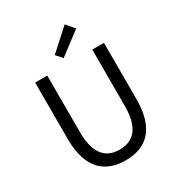

<svg xmlns="http://www.w3.org/2000/svg" viewBox="-204 -997 1053 1138"><g transform="rotate(-30 322.5 -427.5)"><path d="M323 12C457 12 558 -60 558 -271V-656H478V-269C478 -111 410 -61 323 -61C237 -61 170 -111 170 -269V-656H87V-271C87 -60 189 12 323 12ZM306 -697 458 -812 411 -867 269 -739Z"/></g></svg>

Font: Giro Sans Regular
Style: Regular
Weight: 400
Designer: Paul D. Hunt
Foundry: Adobe Systems Incorporated
Version: Version 1.000;PS 1.0;hotconv 1.0.88;makeotf.lib2.5.647800